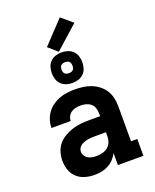

<svg xmlns="http://www.w3.org/2000/svg" viewBox="-176 -1075 952 1181"><g transform="rotate(-20 300.0 -484.0)"><path d="M235 8H234Q203 8 173 -0.5Q143 -9 120 -30Q97 -51 87 -81Q77 -111 77 -142Q77 -170 85.5 -198Q94 -226 112.5 -247.5Q131 -269 156 -283.5Q181 -298 208.5 -306.5Q236 -315 264.5 -317.5Q293 -320 321 -320H389V-340Q389 -358 383 -375Q377 -392 363.5 -403Q350 -414 333 -418.5Q316 -423 298 -423Q282 -423 266.5 -420Q251 -417 237.5 -408Q224 -399 216.5 -384.5Q209 -370 209 -354H83Q83 -380 91 -405Q99 -430 114 -451Q129 -472 150.5 -487.5Q172 -503 196 -512Q220 -521 246 -524.5Q272 -528 298 -528Q325 -528 352 -524.5Q379 -521 404.5 -511Q430 -501 452 -484Q474 -467 488.5 -444Q503 -421 509 -394.5Q515 -368 515 -340V-110H556V0H389V-78Q378 -57 362 -40Q346 -23 325 -12Q304 -1 281 3.5Q258 8 235 8ZM286 -97Q305 -97 324.5 -102Q344 -107 359.5 -119.5Q375 -132 382 -150.5Q389 -169 389 -189V-215H321Q309 -215 297 -214.5Q285 -214 272.5 -212Q260 -210 248.5 -206Q237 -202 226.5 -195.5Q216 -189 209.5 -178Q203 -167 203 -155Q203 -141 210.5 -128.5Q218 -116 230.5 -109Q243 -102 257 -99.5Q271 -97 286 -97ZM300 -570Q280 -570 260.5 -576Q241 -582 226.5 -596.5Q212 -611 206 -630.5Q200 -650 200 -670Q200 -690 206 -709.5Q212 -729 226.5 -743.5Q241 -758 260.5 -764Q280 -770 300 -770Q320 -770 339.5 -764Q359 -758 373.5 -743.5Q388 -729 394 -709.5Q400 -690 400 -670Q400 -650 394 -630.5Q388 -611 373.5 -596.5Q359 -582 339.5 -576Q320 -570 300 -570ZM300 -634Q307 -634 314.5 -636Q322 -638 327 -643Q332 -648 334 -655.5Q336 -663 336 -670Q336 -677 334 -684.5Q332 -692 327 -697Q322 -702 314.5 -704Q307 -706 300 -706Q293 -706 285.5 -704Q278 -702 273 -697Q268 -692 266 -684.5Q264 -677 264 -670Q264 -663 266 -655.5Q268 -648 273 -643Q278 -638 285.5 -636Q293 -634 300 -634ZM286 -779 227 -831 364 -976 437 -914Z"/></g></svg>

Font: Iosevka Etoile Extrabold
Style: Regular
Weight: 800
Designer: Belleve Invis
Foundry: Belleve Invis
Version: Version 22.1.2; ttfautohint (v1.8.4)